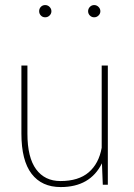

<svg xmlns="http://www.w3.org/2000/svg" viewBox="-20 -736 533 766"><path d="M222.2 10.3Q146.5 10.3 106 -42.7Q65.4 -95.7 65.4 -203.1V-474.6H89.4V-202.6Q89.4 -107.9 124 -60.8Q158.7 -13.7 221.2 -13.7Q293.5 -13.7 334 -48.6Q374.5 -83.5 385.7 -146.5V-474.6H410.2V1H390.1L386.7 -84.5Q339.8 10.3 222.2 10.3ZM177.7 -674.1Q170.4 -667 160.2 -667Q149.9 -667 143.1 -674.1Q136.2 -681.2 136.2 -691.4Q136.2 -701.7 143.1 -708.7Q149.9 -715.8 160.2 -715.8Q170.4 -715.8 177.7 -708.5Q185.1 -701.2 185.1 -691.2Q185.1 -681.2 177.7 -674.1ZM380.4 -691.2Q380.4 -681.2 373 -674.1Q365.7 -667 355.7 -667Q345.7 -667 338.6 -674.1Q331.5 -681.2 331.5 -691.2Q331.5 -701.2 338.6 -708.5Q345.7 -715.8 355.7 -715.8Q365.7 -715.8 373 -708.5Q380.4 -701.2 380.4 -691.2Z"/></svg>

Font: Yantramanav Thin
Style: Regular
Weight: 250
Version: Version 1.001;PS 1.0;hotconv 1.0.72;makeotf.lib2.5.5900; ttf